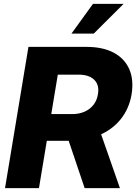

<svg xmlns="http://www.w3.org/2000/svg" viewBox="-20 -969 702 989"><path d="M5.9 0 126.5 -727.5H425.3Q509.3 -727.5 565.4 -697.8Q621.6 -668 645.8 -613Q669.9 -558.1 657.7 -482.4Q645 -408.7 601.8 -355Q558.6 -301.3 490.7 -272.5Q422.9 -243.7 336.9 -243.7H152.3L174.8 -381.3H351.1Q387.7 -381.3 415.8 -393.8Q443.8 -406.2 461.7 -429.2Q479.5 -452.1 484.4 -483.4Q492.7 -530.8 465.8 -557.6Q439 -584.5 384.3 -584.5H277.8L180.7 0ZM416 0 304.7 -330.1H482.4L597.7 0ZM348.1 -795.9 459 -949.2H616.7L462.9 -795.9Z"/></svg>

Font: Inter 28pt ExtraBold
Style: Italic
Weight: 800
Italic angle: -9.3988°
Designer: Rasmus Andersson
Foundry: rsms
Version: Version 4.001;git-66647c0bb